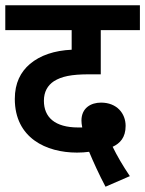

<svg xmlns="http://www.w3.org/2000/svg" viewBox="-20 -642 549 726"><path d="M379 64 471 24C444 -16 422 -54 406 -87C434 -100 455 -122 455 -166C455 -213 422 -254 362 -254C324 -254 288 -234 288 -186C288 -179 289 -170 291 -160C285 -160 280 -160 276 -160C187 -160 146 -199 146 -261C146 -295 160 -319 184 -335C213 -353 249 -361 318 -361H361V-528H509V-622H0V-528H251V-454C186 -451 132 -433 93 -400C58 -370 36 -328 36 -268C36 -120 155 -65 271 -65C287 -65 303 -66 317 -68C332 -32 355 19 379 64Z"/></svg>

Font: Noto Sans Devanagari UI SemiCondensed SemiBold
Style: Regular
Weight: 600
Width: 4
Designer: Jelle Bosma - Monotype Design Team
Foundry: Monotype Imaging Inc.
Version: Version 2.004